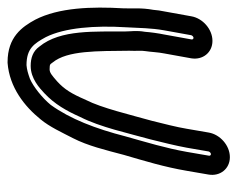

<svg xmlns="http://www.w3.org/2000/svg" viewBox="-80 -496 627 507"><g transform="rotate(-90 233.5 -242.5)"><path d="M407 -123 394 -51C393 -48 390 -45 387 -45C384 -45 382 -48 383 -51L396 -123C399 -137 402 -159 403 -173C407 -196 404 -209 404 -224C403 -304 410 -396 364 -452C352 -469 334 -475 313 -475C279 -475 254 -451 241 -439C212 -412 194 -380 178 -344C151 -291 135 -216 119 -159C112 -131 102 -91 97 -63L87 -5C86 -2 83 1 80 1C77 1 75 -2 76 -5L86 -63C96 -119 111 -168 127 -225C147 -303 173 -371 210 -422C228 -444 258 -468 279 -477C293 -482 303 -485 315 -486C359 -486 372 -466 389 -435C414 -385 420 -305 415 -224C413 -187 413 -157 407 -123ZM346 -123 333 -51C328 -21 348 5 379 5C410 5 439 -21 444 -51L457 -123C459 -132 460 -140 461 -151C467 -184 464 -205 465 -230C470 -314 467 -401 435 -463C416 -498 389 -536 323 -536H321C256 -531 206 -491 172 -449C152 -425 137 -392 122 -363C102 -324 91 -278 78 -229C62 -174 46 -122 36 -63L26 -5C21 25 41 51 72 51C103 51 132 25 137 -5L147 -63C151 -88 161 -127 168 -155C184 -212 202 -288 223 -329C223 -329 224 -330 224 -331C239 -366 251 -386 272 -405C288 -419 295 -425 304 -425C319 -425 317 -423 322 -417C354 -378 352 -299 353 -215C352 -195 354 -183 352 -172C350 -160 349 -137 346 -123Z"/></g></svg>

Font: Blanket
Style: OutlineObl
Weight: 400
Foundry: Cannot Into Space Fonts
Version: Version 0.9